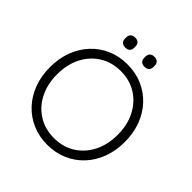

<svg xmlns="http://www.w3.org/2000/svg" viewBox="-225 -1035 1216 1216"><g transform="rotate(45 383.0 -427.0)"><path d="M718.2 -350Q718.2 -271.2 693.6 -205.5Q669 -139.8 623.9 -91.4Q578.8 -43 517.4 -16.5Q456 10 382.8 10Q309.5 10 248.2 -16.5Q187 -43 141.9 -91.4Q96.8 -139.8 72.1 -205.5Q47.5 -271.2 47.5 -350Q47.5 -428.8 72.1 -494.5Q96.8 -560.2 141.9 -608.6Q187 -657 248.2 -683.5Q309.5 -710 382.8 -710Q456 -710 517.4 -683.5Q578.8 -657 623.9 -608.6Q669 -560.2 693.6 -494.5Q718.2 -428.8 718.2 -350ZM654.2 -350Q654.2 -438.8 619.4 -506.4Q584.5 -574 523.6 -612Q462.8 -650 382.8 -650Q303.5 -650 242.2 -612Q181 -574 146.2 -506.5Q111.5 -439 111.5 -350Q111.5 -261.2 146.2 -193.6Q181 -126 242.2 -88Q303.5 -50 382.8 -50Q462.8 -50 523.6 -88Q584.5 -126 619.4 -193.6Q654.2 -261.2 654.2 -350ZM469 -775Q449.2 -775 438.5 -785.2Q427.8 -795.5 427.8 -814.5V-825Q427.8 -844.2 439 -854.4Q450.2 -864.5 469.8 -864.5Q488.8 -864.5 499.5 -854.2Q510.2 -844 510.2 -825V-814.5Q510.2 -795.2 499.4 -785.1Q488.5 -775 469 -775ZM297 -775Q277.2 -775 266.5 -785.2Q255.8 -795.5 255.8 -814.5V-825Q255.8 -844.2 267.1 -854.4Q278.5 -864.5 298 -864.5Q316.8 -864.5 327.5 -854.2Q338.2 -844 338.2 -825V-814.5Q338.2 -795.2 327.4 -785.1Q316.5 -775 297 -775Z"/></g></svg>

Font: Quicksand Variable Light
Style: Regular
Weight: 300
Designer: Andrew Paglinawan
Foundry: Andrew Paglinawan
Version: Version 3.004